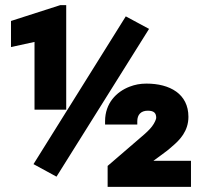

<svg xmlns="http://www.w3.org/2000/svg" viewBox="-20 -731 791 751"><path d="M23 -547 115 -567V-302H239V-711H216L23 -649ZM111 -89 201 -40 563 -618 472 -667ZM391 -244H517V-257C517 -282 531 -298 558 -298C582 -298 591 -289 591 -270C591 -268 589 -259 581 -246C574 -234 562 -221 545 -206L401 -82V0H727V-102H580L606 -121C624 -134 640 -146 653 -158C683 -183 717 -218 717 -274C717 -364 644 -404 553 -404C528 -404 508 -400 487 -392C435 -372 391 -327 391 -257Z"/></svg>

Font: Asimov Pro
Style: Ult
Weight: 900
Designer: Google
Version: Version 2.000980; 2014